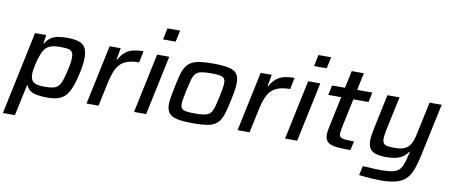

<svg xmlns="http://www.w3.org/2000/svg" viewBox="-80 -1078 3825 1620"><g transform="rotate(10 1832.5 -267.5)"><path d="M-2 201 148 -510H244L233 -438H239Q259 -473 287 -490Q315 -507 349 -512.5Q383 -518 420 -518Q484 -518 522.5 -505.5Q561 -493 578.5 -462Q596 -431 596 -376Q596 -351 592 -319.5Q588 -288 580 -250Q564 -173 544.5 -123Q525 -73 499 -44Q473 -15 434.5 -3.5Q396 8 341 8Q295 8 259 2Q223 -4 198.5 -19.5Q174 -35 164 -65H158L101 201ZM302 -78Q347 -78 375.5 -84Q404 -90 421.5 -108Q439 -126 451 -161Q463 -196 476 -255Q484 -290 487.5 -315.5Q491 -341 491 -360Q491 -392 480 -407.5Q469 -423 443.5 -427.5Q418 -432 374 -432Q338 -432 312.5 -426Q287 -420 269.5 -407.5Q252 -395 240 -375Q232 -362 224 -342Q216 -322 208.5 -298Q201 -274 195.5 -249.5Q190 -225 187 -202.5Q184 -180 184 -163Q184 -117 210.5 -97.5Q237 -78 302 -78Z M679 0 787 -510H882L864 -411H870Q894 -455 923.5 -478Q953 -501 991 -509.5Q1029 -518 1076 -518L1056 -419Q997 -419 957.5 -405.5Q918 -392 893.5 -366Q869 -340 853.5 -301Q838 -262 827 -211L782 0Z M1221 -645 1241 -743H1350L1329 -645ZM1086 0 1194 -510H1298L1190 0Z M1594 8Q1505 8 1455 -3Q1405 -14 1384.5 -41.5Q1364 -69 1364 -116Q1364 -142 1370 -176Q1376 -210 1385 -255Q1398 -319 1409.5 -364.5Q1421 -410 1439 -440Q1457 -470 1485 -487Q1513 -504 1558 -511Q1603 -518 1670 -518Q1758 -518 1807.5 -507Q1857 -496 1877 -468.5Q1897 -441 1897 -393Q1897 -366 1892.5 -332.5Q1888 -299 1878 -255Q1865 -190 1852.5 -144Q1840 -98 1823 -68.5Q1806 -39 1778 -22Q1750 -5 1706 1.5Q1662 8 1594 8ZM1593 -76Q1636 -76 1664.5 -80Q1693 -84 1710 -94Q1727 -104 1737.5 -124Q1748 -144 1756.5 -176Q1765 -208 1775 -255Q1783 -295 1788 -324Q1793 -353 1793 -373Q1793 -399 1781.5 -412Q1770 -425 1744 -429.5Q1718 -434 1670 -434Q1616 -434 1585 -427.5Q1554 -421 1538 -402.5Q1522 -384 1512 -348.5Q1502 -313 1489 -255Q1481 -214 1475.5 -185Q1470 -156 1470 -136Q1470 -111 1481 -98Q1492 -85 1519 -80.5Q1546 -76 1593 -76Z M1973 0 2081 -510H2176L2158 -411H2164Q2188 -455 2217.5 -478Q2247 -501 2285 -509.5Q2323 -518 2370 -518L2350 -419Q2291 -419 2251.5 -405.5Q2212 -392 2187.5 -366Q2163 -340 2147.5 -301Q2132 -262 2121 -211L2076 0Z M2515 -645 2535 -743H2644L2623 -645ZM2380 0 2488 -510H2592L2484 0Z M2940 0Q2884 0 2842 -2.5Q2800 -5 2773.5 -14.5Q2747 -24 2734 -44Q2721 -64 2721 -97Q2721 -107 2723 -121Q2725 -135 2728 -151Q2731 -167 2734 -180L2786 -426H2675L2693 -510H2804L2835 -658H2939L2908 -510H3038L3020 -426H2890L2841 -195Q2838 -181 2835.5 -166.5Q2833 -152 2831.5 -140Q2830 -128 2829 -123Q2829 -103 2840.5 -93Q2852 -83 2880 -80Q2908 -77 2957 -77Z M3231 208Q3198 208 3164 205.5Q3130 203 3100 200.5Q3070 198 3049 195L3066 115Q3095 116 3123 118Q3151 120 3177.5 121Q3204 122 3224 122Q3283 122 3318.5 114.5Q3354 107 3373.5 90Q3393 73 3404.5 44.5Q3416 16 3425 -25Q3428 -37 3431.5 -49Q3435 -61 3437 -71H3431Q3415 -47 3391 -29.5Q3367 -12 3332 -3Q3297 6 3247 6Q3187 6 3152.5 -6.5Q3118 -19 3104 -44.5Q3090 -70 3090 -109Q3090 -129 3093.5 -153Q3097 -177 3102 -203L3167 -510H3271L3211 -230Q3206 -206 3202.5 -182.5Q3199 -159 3199 -144Q3199 -117 3209 -104Q3219 -91 3242 -87Q3265 -83 3302 -83Q3347 -83 3376 -92.5Q3405 -102 3423 -122Q3441 -142 3452 -171.5Q3463 -201 3471 -242L3528 -510H3632L3536 -61Q3521 11 3502.5 62Q3484 113 3452.5 145.5Q3421 178 3368 193Q3315 208 3231 208Z"/></g></svg>

Font: Saira SemiExpanded Medium
Style: Italic
Weight: 500
Width: 6
Italic angle: -12°
Designer: Hector Gatti with collaboration of the Omnibus-Type team
Foundry: Omnibus-Type
Version: Version 1.101